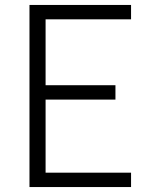

<svg xmlns="http://www.w3.org/2000/svg" viewBox="-20 -755 640 775"><path d="M99 0V-735H509V-677H164V-411H446V-353H164V-58H509V0Z"/></svg>

Font: Iosevka Aile Custom Light
Style: Regular
Weight: 300
Designer: Belleve Invis
Foundry: Belleve Invis
Version: Version 17.0.2; ttfautohint (v1.8.3)